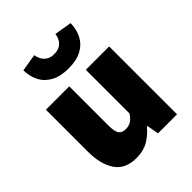

<svg xmlns="http://www.w3.org/2000/svg" viewBox="-211 -866 1000 1000"><g transform="rotate(-45 289.0 -366.0)"><path d="M210 12Q128 12 91 -43.5Q54 -99 54 -192V-500H226V-214Q226 -166 238.5 -150Q251 -134 276 -134Q300 -134 316 -144Q332 -154 348 -178V-500H520V0H380L368 -66H364Q334 -30 297.5 -9Q261 12 210 12ZM290 -568Q232 -568 193.5 -588.5Q155 -609 136 -645Q117 -681 116 -728L212 -744Q215 -724 224.5 -708Q234 -692 250 -683Q266 -674 290 -674Q314 -674 330.5 -683Q347 -692 356 -708Q365 -724 368 -744L464 -728Q463 -681 444 -645Q425 -609 387 -588.5Q349 -568 290 -568Z"/></g></svg>

Font: Source Sans 3 Black
Style: Regular
Weight: 900
Designer: Paul D. Hunt
Foundry: Adobe
Version: Version 3.046;hotconv 1.0.118;makeotfexe 2.5.65603